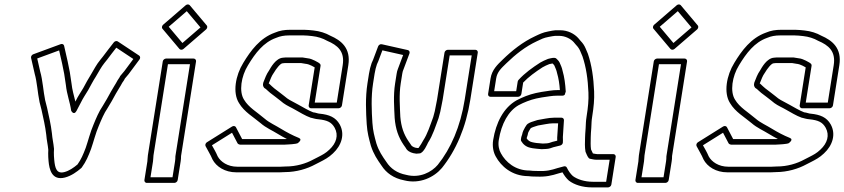

<svg xmlns="http://www.w3.org/2000/svg" viewBox="-20 -762 3755 854"><path d="M145.6 -501.9 243 -537.8 256.3 -479.5C263.6 -447.4 268.1 -420.8 272.9 -384.7C277.5 -340.5 291.2 -308.6 296.7 -269.4C296.7 -269.4 308.1 -246.8 320.1 -268.4C332.5 -290.5 345.4 -318.8 355.1 -333.6L371.3 -359.8C371.5 -360 371.7 -360.3 371.8 -360.5C381.8 -378.9 395.5 -404.8 405.8 -420.4C405.9 -420.6 406 -420.8 406.1 -420.9C419.5 -443.2 430.7 -464.8 444.5 -481.8C448.3 -486.1 451.2 -489.8 456.4 -496.6C469.7 -514.7 483.7 -532.4 497.3 -549.9L573.1 -499.6L533 -445.7C524.8 -436 519.9 -430.2 514.7 -423.9C513.3 -422.1 512.2 -419.7 511.7 -418C510.6 -415.9 506.6 -410.7 502.6 -404.2C502.5 -403.9 502.2 -403.4 502.1 -403.2C493.6 -386.7 484.3 -374.4 473.5 -354.5C460.1 -330 450.7 -312.8 436.9 -290.7C420 -266.3 407.3 -235.4 395.7 -207.2C381.9 -175.7 371.1 -132.5 361.3 -104.5C349.7 -74 341.1 -53.6 324.8 -30.6C307.3 -15.8 287.3 -2 266.2 3.4C232.2 12.2 224.7 -12.9 221.2 -51.2C219.9 -62.6 219.7 -73.6 219.6 -83.8L220.2 -99.5C220.2 -100 220.2 -100.7 220.1 -101C217.8 -126.2 212.8 -144.7 210.9 -169.1C206.3 -209.1 197.4 -245.8 189.4 -282.6L180.8 -316.5C172.7 -355 170 -405.5 158.8 -443.8ZM127.9 -520.6C121.8 -518.4 116.7 -511.1 118.2 -504.5L134.2 -434.5C134.2 -434.3 134.3 -434 134.3 -433.8C144.8 -398.4 147.2 -349.6 156 -307.5L164.7 -273.4C172.5 -237.4 181.5 -199.9 185.7 -162.9C187.7 -137.2 192.7 -118.5 194.8 -95.7L194.3 -80.2C194.4 -68.9 194.6 -57.4 196 -44.8C199.2 -9.9 209.8 42.8 268.9 27.6C297.8 20.1 323.1 1.3 341.1 -14.2C341.8 -14.8 342.9 -15.9 343.6 -16.8C363.7 -44.7 372.8 -67.4 385 -99.5C395.8 -130.4 406.1 -171.7 418.9 -200.8C430.6 -229.4 443.7 -259.9 457.2 -279C457.3 -279.2 457.5 -279.5 457.6 -279.7C472.5 -303.4 482 -321 495.4 -345.5C505.1 -363.3 513.7 -374.4 524.1 -394.3C527 -398.9 531.4 -403.5 535.3 -412.4C539.4 -417.4 545.3 -424.4 551.7 -431.9C551.8 -432.1 552.1 -432.4 552.3 -432.7L600.6 -497.7C604.5 -502.9 604.5 -511 599 -514.7L503.9 -577.7C499.2 -580.9 490.8 -579.6 486.2 -573.5C470 -552.4 453 -531.2 436.9 -509.3C432.1 -503.1 428.3 -498.4 426.6 -496.5C426.5 -496.4 426.3 -496.1 426.2 -495.9C408.7 -474.8 398.3 -453.5 385 -431.4C373.8 -414.1 360.5 -389.1 350.1 -369.9L334.3 -344.4C328 -334.9 322.6 -324.5 315.3 -310.1C308.8 -337.6 301.1 -361.6 298 -391.3C293.1 -428.5 288.5 -455.5 281 -488.5L265.1 -558.5C263.7 -565 256.7 -568.1 250 -565.6Z M660.5 -44C662 -53.5 661.6 -63.8 662.7 -71L727 -476.5H825L760.1 -67C760 -66.3 759.9 -65.3 760 -64.8C760.1 -58.2 759.6 -51.3 758.5 -44L747.3 26.5H649.3ZM635.5 -44 622.3 39C621.5 44.4 625.3 51.5 632.8 51.5H755.8C761.2 51.5 769.1 46.6 770.3 39L783.5 -44C784.8 -52.6 785.4 -58.3 785.3 -68.1L852 -489C852.8 -494.4 849 -501.5 841.4 -501.5H718.4C713.1 -501.5 705.1 -496.6 704 -489L637.7 -71C636.1 -60.4 636.4 -49.6 635.5 -44ZM730.5 -643 810.8 -712.3 871.7 -640 791.4 -570.7ZM705.4 -651.8C701 -648 698.1 -639.5 702.6 -634.2L778.3 -544.2C781.5 -540.4 789.8 -538.8 796 -544.2L896.8 -631.2C901.2 -635 904.1 -643.5 899.6 -648.8L823.9 -738.8C820.7 -742.6 812.4 -744.2 806.2 -738.8Z M1366.6 -237.5C1368 -237.5 1383.8 -232 1396.1 -231.5C1435.7 -227.3 1454.5 -218.7 1468.5 -193.8C1486.7 -160.4 1476.1 -125.1 1445 -96.4C1428.6 -80.6 1414.8 -73.6 1393.9 -62.9L1374.1 -52.8C1340.7 -34.5 1298.2 -21.5 1251.4 -21.5C1251.1 -21.5 1250.6 -21.5 1250.4 -21.5C1242.6 -20.8 1235.2 -20.5 1228.2 -20.5H1035.2C992.3 -20.5 961.1 -42.5 948.2 -66.6C940.3 -85.6 930.8 -101 922.7 -115.8L1012 -171.6L1036.5 -124.9C1038 -122.1 1042.1 -119.9 1043.5 -119.7C1050.2 -118 1047.7 -118.5 1050.8 -118.5H1243.8C1249.8 -118.5 1257.6 -119 1262.6 -119.5C1268.4 -119.6 1272.9 -119.9 1278.7 -120.6L1295 -122.6C1295.8 -122.7 1296.8 -122.9 1297.5 -123.1C1299.1 -123.7 1301.3 -124.3 1303.8 -124.9C1303.8 -124.9 1328.2 -141 1308.9 -148.7C1281.3 -159.7 1254 -174.5 1231.9 -187.9C1205.6 -204.4 1177.4 -216.4 1157.6 -233.9C1122.4 -263.9 1085.6 -284.4 1065.4 -318.7C1042.3 -354.6 1052.4 -422.4 1083.1 -471.8C1115.6 -525.8 1152.3 -573.8 1207.4 -593.3C1207.7 -593.4 1208.1 -593.6 1208.4 -593.7C1225.6 -601.2 1244 -604.5 1266.7 -604.5H1329.7C1336 -604.5 1342.2 -604.2 1348.4 -603.6L1368 -601.6C1392.9 -599 1416.3 -591.3 1434.1 -581C1434.5 -580.8 1435 -580.5 1435.3 -580.4C1481 -560.9 1514.2 -534.5 1504.3 -472L1477.9 -305.5H1379.9L1405.8 -469C1406.5 -473.2 1404.7 -477.3 1401.9 -479.4L1396.5 -483.4C1396.1 -483.7 1395.6 -484 1395.3 -484.2L1380.5 -492.2C1380.4 -492.3 1380.2 -492.4 1380.1 -492.4C1372.9 -495.9 1359.4 -502 1350 -502.5C1341 -504.2 1332.9 -505.2 1326.2 -506.3C1325.6 -506.4 1324.7 -506.5 1324.2 -506.5H1251.2C1248.1 -506.5 1242.4 -505.8 1239.9 -505.5C1206.3 -504.1 1183.8 -460.3 1176.8 -448.6C1164.4 -431.2 1159 -414.1 1151.6 -396C1151.2 -395.1 1150.9 -393.8 1150.7 -393L1149.8 -387C1149.6 -385.7 1149.6 -384.1 1149.8 -383C1150.7 -378 1153 -371.5 1159.7 -367.8C1160.2 -367.5 1161.4 -367.1 1161.6 -367C1169 -359.4 1176 -354.7 1181.2 -349.5C1181.5 -349.3 1181.8 -349 1182 -348.8C1190.8 -341.7 1220.4 -320.1 1227.3 -314L1240 -303.7C1256.4 -291.5 1277.1 -283.2 1292.6 -273.9C1312.5 -263.1 1337.2 -247.1 1362.8 -238.1C1364 -237.7 1365.5 -237.5 1366.6 -237.5ZM1372.9 -262.4C1352.8 -269.8 1327.1 -285.5 1307.7 -296.1C1291.4 -305.8 1269.9 -315.1 1257.5 -324.3L1245.4 -334C1237.5 -340.8 1208.7 -362 1200.1 -368.9C1193 -375.7 1184.4 -381.8 1179.3 -387.8C1178.5 -388.7 1177.5 -389.8 1175.2 -390.7C1183.1 -410.3 1188.4 -425 1197 -436.8C1197.3 -437.1 1197.6 -437.7 1197.9 -438.1C1208.5 -456.2 1227.1 -480.5 1237.1 -480.5C1237.6 -480.5 1238.5 -480.6 1239.2 -480.7C1242.8 -481.3 1245.6 -481.5 1247.3 -481.5H1319.2C1326.3 -480.3 1336.6 -478.9 1342.2 -477.7C1342.8 -477.6 1343.8 -477.5 1344.6 -477.5C1347.4 -477.5 1357.7 -473.7 1366.1 -469.7L1379.7 -462.3L1352.9 -293C1352.1 -287.6 1355.9 -280.5 1363.4 -280.5H1486.4C1491.8 -280.5 1499.7 -285.4 1500.9 -293L1529.3 -472C1541.3 -548 1497.5 -582.4 1448.8 -603.4C1429 -614.7 1402.6 -623.6 1374.5 -626.4L1354.8 -628.4C1347.8 -629.1 1340.8 -629.5 1333.7 -629.5H1270.7C1245.7 -629.5 1224.3 -626.2 1201.8 -616.5C1136.6 -593 1095 -536.9 1062 -482.2C1027.7 -426.9 1013.6 -349.3 1043.2 -303.3C1066.5 -263.9 1106.8 -241.7 1139.3 -214.1C1162.3 -193.7 1191.7 -181.5 1216.2 -166.1C1228.5 -158.6 1241 -151.5 1256.1 -143.7C1255 -143.7 1250.3 -143.5 1247.7 -143.5H1057L1029.4 -196.1C1026.4 -201.8 1018.6 -203.1 1012.4 -199.3L900.4 -129.3C895 -126 891.3 -118.1 894.3 -112.1C904.7 -91.6 916.5 -73.7 924.7 -53.8C924.7 -53.6 924.9 -53.2 925.1 -52.9C941.9 -20.9 980.1 4.5 1031.3 4.5H1224.3C1232 4.5 1238.6 4.2 1248 3.5C1298.3 3.3 1346.4 -11 1383.2 -31.2L1402.6 -41.1C1423.1 -51.6 1441.6 -61.1 1460.9 -79.6C1499.4 -115.2 1514.9 -164.6 1491.2 -208.2C1473 -240.7 1444.1 -252.1 1401.9 -256.4C1401.6 -256.5 1401 -256.5 1400.6 -256.5C1395 -256.5 1384 -261.4 1372.9 -262.4Z M1680.8 -538.1 1773.1 -517.4C1765 -495.9 1757.5 -475.9 1750.1 -456.1C1746.9 -448.4 1745.6 -442.6 1744.2 -434L1737.4 -391C1728.7 -335.7 1733.5 -281.4 1735.4 -237.3C1739.3 -187.7 1752.5 -151.4 1775.1 -117.9L1784.5 -104.6C1791 -91.1 1804.1 -84.4 1817.8 -80.9C1818.1 -80.8 1818.5 -80.7 1818.7 -80.7L1830.4 -78.7C1831 -78.6 1831.9 -78.5 1832.4 -78.5C1836.1 -78.5 1840.3 -78.9 1845.4 -79.6C1863.7 -79.6 1881.5 -122.9 1883.7 -127.2C1905.8 -161.1 1916.7 -199 1930.7 -236.4C1930.8 -236.6 1930.9 -237 1930.9 -237.2C1936.2 -254.8 1940.9 -274.2 1943.8 -292.5C1946.1 -302.4 1947.6 -310 1949 -319L1980.1 -515.5H2078.1L2047 -319C2027.9 -198.2 1985 -101 1927.2 -28.9C1899.7 3.7 1847.1 31.4 1787.5 15.9C1787.3 15.8 1786.9 15.7 1786.8 15.7C1745.8 8 1717.1 -13 1699.1 -41C1679.5 -69 1665.2 -89.6 1654.1 -124.2C1645.5 -155.9 1638.9 -178.4 1636.4 -215.7C1633.1 -266.2 1629.9 -331.1 1639.4 -391L1646.2 -434C1648.7 -449.7 1652.6 -464.8 1656.6 -476.1L1662.6 -489.6C1662.7 -489.8 1662.8 -490.2 1662.9 -490.4ZM1678.2 -565.2C1671.7 -566.7 1664.3 -562.3 1661.8 -555.6L1639.4 -496L1633.4 -482.4C1633.3 -482.2 1633.1 -481.8 1633 -481.5C1627.9 -467.1 1624 -451.3 1621.2 -434L1614.4 -391C1604.4 -327.5 1607.9 -261.1 1611.1 -210.3C1613.8 -170.3 1620.9 -146.2 1629.6 -113.8C1642 -75.5 1658.2 -52.3 1677.3 -25C1697.7 6.7 1730.5 31.1 1778 40.2C1847.4 57.7 1910.9 26.4 1945.8 -15.1C2008 -92.7 2052.3 -194.3 2072 -319L2105.1 -528C2106 -533.4 2102.2 -540.5 2094.6 -540.5H1971.6C1966.2 -540.5 1958.3 -535.6 1957.1 -528L1924 -319C1922.7 -310.7 1921.1 -302.3 1919.1 -294C1919 -293.7 1919 -293.3 1918.9 -293C1916 -274.9 1912.2 -259 1906.9 -241.2C1892.8 -203.1 1881.4 -166.1 1862.6 -137.6C1862.4 -137.2 1861.9 -136.5 1861.7 -136C1859.4 -131.3 1848.2 -112.2 1841.7 -103.9C1841.1 -103.8 1838.4 -103.6 1837.3 -103.5L1827.2 -105.2C1817.4 -108 1809.9 -113 1807.5 -118.4C1807.3 -118.9 1806.9 -119.6 1806.5 -120.1L1796.8 -134.1C1776.3 -164.4 1764.3 -197.3 1760.6 -242.7C1758.8 -286.6 1754.3 -339.9 1762.4 -391L1769.2 -434C1770.4 -441.3 1771.9 -446.7 1773.2 -449.6C1773.3 -449.8 1773.5 -450.1 1773.6 -450.4C1782.8 -475.1 1792 -499.7 1801.3 -524.3C1803.6 -530.5 1800.8 -537.7 1794.1 -539.2Z M2491.7 -340.2C2491.7 -340.2 2496.4 -353.5 2496.4 -354.5C2496.4 -354.5 2496.4 -354.6 2496.4 -354.6C2494.5 -387.6 2490.5 -418.9 2482.4 -446.6C2479.3 -462.7 2473.5 -473 2469.4 -483.1C2469.3 -483.3 2469.2 -483.7 2469 -483.9C2464.5 -492.9 2458.6 -496.8 2455.2 -500.8C2453.2 -503.2 2449.7 -504.5 2446.9 -504.5H2438.9C2437.7 -504.5 2436.1 -504.2 2435 -503.9C2432 -503.2 2421.2 -501.4 2417.2 -499.9C2409.6 -496.8 2406 -495.2 2399.4 -492.2C2399.2 -492.1 2398.9 -491.9 2398.7 -491.9L2383.4 -483.9C2383.1 -483.7 2382.5 -483.3 2382.3 -483.2C2348.9 -461.7 2314.3 -437.3 2286.4 -406.5C2284.4 -404.3 2283.1 -401.4 2282.7 -399L2276 -356.5L2178 -356.5L2186.9 -413C2191.5 -441.9 2208.5 -457.5 2232 -480.3C2272.6 -519.7 2316.8 -555 2368.3 -578.8C2388.3 -588.1 2397.1 -593.5 2420.2 -597.8C2432.4 -600.4 2442.8 -601.9 2449 -602.5H2467.4C2494.1 -602.5 2518.5 -589.2 2531.4 -575L2542.2 -562.2C2542.4 -562 2542.6 -561.7 2542.8 -561.6C2550.5 -553.8 2556.6 -544.8 2560.9 -534.7L2570.9 -511C2587.2 -463 2594.8 -409.8 2597.3 -350.5C2598.7 -316.4 2595.7 -285.6 2589.1 -244C2585.3 -219.5 2586.3 -215.1 2584.8 -191.1C2583.6 -179.6 2583 -170.6 2583 -166.2L2582.3 -149.4C2581.6 -130.3 2580.7 -107.3 2584.1 -88C2584.3 -87 2584.7 -85.8 2585.1 -85.1C2587.9 -79.4 2591.7 -67.3 2598.5 -59.2C2600.1 -57.3 2602.7 -56 2604.8 -55.7C2611.1 -54.6 2622.9 -51.5 2632.2 -51.5H2691.7L2676.1 46.5H2616.6C2579.4 46.5 2547 35.2 2528 20.9C2517.7 11.6 2508 -2.1 2501.2 -16.6C2499 -21.3 2493.4 -23.5 2488.1 -22L2462 -15C2461.8 -15 2461.5 -14.9 2461.4 -14.9C2430.4 -5 2411.8 0.1 2371.5 -1.5C2355.3 -1.5 2344 -2.2 2336.4 -3.4C2335.8 -3.4 2335 -3.5 2334.6 -3.5C2271.5 -3.5 2228.8 -41.7 2207.9 -80.3C2199.5 -94.9 2194.8 -115.7 2198.5 -139C2210 -211.8 2241.7 -268.7 2287.1 -294.3C2309.7 -306.4 2338.6 -317.9 2364.9 -323.8L2390.1 -328.7C2416.8 -332.2 2434.7 -336.5 2459.3 -336.5H2482.3C2485.6 -336.5 2489 -337.8 2491.7 -340.2ZM2284.5 -331.5C2290.8 -331.5 2297.9 -336.9 2299 -344L2307 -394.8C2330.9 -420 2361.4 -442.1 2393 -462.5L2407.3 -470C2412.1 -472.2 2417.9 -474.7 2422.4 -476.5C2422.4 -476.5 2422.6 -476.6 2422.7 -476.7C2423.2 -476.8 2432.3 -478.6 2436.5 -479.5H2438C2441.6 -475.9 2444.2 -473.5 2445.9 -470.4C2450.1 -459.9 2455.6 -449 2457.5 -438C2457.6 -437.7 2457.7 -437.2 2457.8 -436.8C2464.7 -413.5 2468.3 -389.1 2470.3 -361.5H2463.3C2435.6 -361.5 2414.2 -356.5 2390.3 -353.4C2390.1 -353.4 2389.8 -353.3 2389.5 -353.3L2363.5 -348.2C2333.1 -341.4 2303.3 -329.5 2277.6 -315.7C2219.6 -283 2185.7 -215.9 2173.5 -139C2169 -110.2 2174.7 -84.1 2185.2 -65.7C2208.3 -23.2 2256.2 21 2329.6 21.5C2338.6 22.8 2351.8 23.5 2367 23.5C2408.9 25.1 2432.8 19.2 2465.3 9L2481.9 4.5C2489 17.5 2499.3 31.6 2509.9 40.9C2510 41 2510.2 41.2 2510.4 41.3C2534.1 59.6 2570.8 71.5 2612.7 71.5H2684.7C2690 71.5 2698 66.6 2699.2 59L2718.6 -64C2719.5 -69.4 2715.7 -76.5 2708.1 -76.5H2636.1C2633.2 -76.5 2624.6 -78.1 2617.2 -79.5C2615 -83.2 2611.8 -91.1 2608.8 -97.4C2606.6 -111.6 2607 -134.2 2607.6 -152.5L2608.3 -169.5C2608.3 -169.6 2608.3 -169.9 2608.3 -170.1C2608.2 -173.1 2608.8 -180.6 2610 -192.9C2611.7 -219.9 2610.4 -220.6 2614.1 -244C2620.8 -286.3 2624.1 -319.3 2622.6 -355.4C2620 -416.2 2612 -472.7 2595 -522.6C2594.9 -522.8 2594.8 -523.1 2594.7 -523.3L2584.5 -547.3C2579.1 -559.9 2572.5 -569.8 2562.4 -580.2L2551.6 -593C2534.7 -611.6 2506 -627.5 2471.4 -627.5H2452.4C2452.1 -627.5 2451.7 -627.5 2451.3 -627.5C2442.5 -626.7 2431.4 -624.9 2419 -622.2C2393.4 -617.5 2379 -609.7 2360.6 -601.2C2304.8 -575.3 2257.7 -537.5 2215.7 -496.7C2193.4 -475 2168.1 -452.1 2161.9 -413L2151 -344C2149.9 -337.2 2154.7 -331.5 2161.5 -331.5ZM2477.8 -238.5H2443.8C2419.2 -238.5 2391.4 -231 2372.4 -228.4C2371.7 -228.3 2370.7 -228 2370.1 -227.9L2357.8 -224C2347.7 -221.1 2336.8 -217.6 2326.9 -211C2325.2 -209.8 2323.6 -208.2 2322.5 -206.6L2316 -196.6C2315.9 -196.4 2315.7 -196.2 2315.6 -196.1C2309.5 -185.8 2304.5 -175.5 2302.5 -163.9C2301.1 -159.3 2300.1 -156.4 2299 -153.4C2298.8 -152.7 2298.5 -151.6 2298.4 -151L2297 -142C2296.6 -139.3 2297.2 -136.4 2298.3 -134.5C2306.5 -120.6 2319.2 -108.9 2339.1 -104.7L2348.8 -102.7C2349 -102.7 2349.2 -102.7 2349.4 -102.6C2357.3 -101.4 2363.5 -100.7 2366.7 -100.5C2371.8 -99.7 2378.3 -99.1 2388.9 -98.5C2389.1 -98.5 2389.4 -98.5 2389.6 -98.5C2398.6 -98.5 2405.6 -98.9 2410 -99.5C2421.7 -99.9 2433.4 -104.2 2441 -107.1L2472.3 -114.9C2479.5 -116.7 2484.3 -124.1 2483.7 -130C2483.5 -132 2483.6 -133.4 2483.7 -134C2483.8 -134.7 2483.9 -135.6 2483.9 -136.2L2483.6 -152.7C2484.7 -171.8 2487.6 -208.8 2488.4 -227.4C2488.7 -233.9 2483.5 -238.5 2477.8 -238.5ZM2462.5 -213.5C2461.3 -194.2 2459.2 -165 2458.3 -149.8C2458.3 -149.5 2458.3 -149.1 2458.3 -148.8L2458.5 -136.3L2437.6 -131.1C2437.2 -131 2436.3 -130.7 2435.7 -130.5C2429.5 -128 2417.9 -124.5 2412.7 -124.5C2412.1 -124.5 2411 -124.4 2410.2 -124.3C2409 -124 2402.1 -123.5 2393.9 -123.5C2383.8 -124.1 2375.8 -124.9 2374.3 -125.3C2373.7 -125.4 2372.7 -125.5 2371.9 -125.5C2371.4 -125.5 2364.4 -125.9 2357.6 -127.3L2347.9 -129.3C2336 -131.7 2328.7 -137.5 2322.7 -146.3L2323.2 -149.8C2324.2 -152.5 2325.6 -157 2326.9 -161.2C2327 -161.7 2327.2 -162.4 2327.3 -163C2328.8 -172.3 2330.5 -176.2 2336.5 -185.4L2341.2 -192.4C2346.1 -195 2355.3 -198.4 2361.4 -200.1L2373.2 -203.8C2394.1 -206.9 2420.6 -213.5 2439.8 -213.5Z M2844.5 -44C2846 -53.5 2845.6 -63.8 2846.7 -71L2911 -476.5H3009L2944.1 -67C2944 -66.3 2943.9 -65.3 2944 -64.8C2944.1 -58.2 2943.6 -51.3 2942.5 -44L2931.3 26.5H2833.3ZM2819.5 -44 2806.3 39C2805.5 44.4 2809.3 51.5 2816.8 51.5H2939.8C2945.2 51.5 2953.1 46.6 2954.3 39L2967.5 -44C2968.8 -52.6 2969.4 -58.3 2969.3 -68.1L3036 -489C3036.8 -494.4 3033 -501.5 3025.4 -501.5H2902.4C2897.1 -501.5 2889.1 -496.6 2888 -489L2821.7 -71C2820.1 -60.4 2820.4 -49.6 2819.5 -44ZM2914.5 -643 2994.8 -712.3 3055.7 -640 2975.4 -570.7ZM2889.4 -651.8C2885 -648 2882.1 -639.5 2886.6 -634.2L2962.3 -544.2C2965.5 -540.4 2973.8 -538.8 2980 -544.2L3080.8 -631.2C3085.2 -635 3088.1 -643.5 3083.6 -648.8L3007.9 -738.8C3004.7 -742.6 2996.4 -744.2 2990.2 -738.8Z M3550.6 -237.5C3552 -237.5 3567.8 -232 3580.1 -231.5C3619.7 -227.3 3638.5 -218.7 3652.5 -193.8C3670.7 -160.4 3660.1 -125.1 3629 -96.4C3612.6 -80.6 3598.8 -73.6 3577.9 -62.9L3558.1 -52.8C3524.7 -34.5 3482.2 -21.5 3435.4 -21.5C3435.1 -21.5 3434.6 -21.5 3434.4 -21.5C3426.6 -20.8 3419.2 -20.5 3412.2 -20.5H3219.2C3176.3 -20.5 3145.1 -42.5 3132.2 -66.6C3124.3 -85.6 3114.8 -101 3106.7 -115.8L3196 -171.6L3220.5 -124.9C3222 -122.1 3226.1 -119.9 3227.5 -119.7C3234.2 -118 3231.7 -118.5 3234.8 -118.5H3427.8C3433.8 -118.5 3441.6 -119 3446.6 -119.5C3452.4 -119.6 3456.9 -119.9 3462.7 -120.6L3479 -122.6C3479.8 -122.7 3480.8 -122.9 3481.5 -123.1C3483.1 -123.7 3485.3 -124.3 3487.8 -124.9C3487.8 -124.9 3512.2 -141 3492.9 -148.7C3465.3 -159.7 3438 -174.5 3415.9 -187.9C3389.6 -204.4 3361.4 -216.4 3341.6 -233.9C3306.4 -263.9 3269.6 -284.4 3249.4 -318.7C3226.3 -354.6 3236.4 -422.4 3267.1 -471.8C3299.6 -525.8 3336.3 -573.8 3391.4 -593.3C3391.7 -593.4 3392.1 -593.6 3392.4 -593.7C3409.6 -601.2 3428 -604.5 3450.7 -604.5H3513.7C3520 -604.5 3526.2 -604.2 3532.4 -603.6L3552 -601.6C3576.9 -599 3600.3 -591.3 3618.1 -581C3618.5 -580.8 3619 -580.5 3619.3 -580.4C3665 -560.9 3698.2 -534.5 3688.3 -472L3661.9 -305.5H3563.9L3589.8 -469C3590.5 -473.2 3588.7 -477.3 3585.9 -479.4L3580.5 -483.4C3580.1 -483.7 3579.6 -484 3579.3 -484.2L3564.5 -492.2C3564.4 -492.3 3564.2 -492.4 3564.1 -492.4C3556.9 -495.9 3543.4 -502 3534 -502.5C3525 -504.2 3516.9 -505.2 3510.2 -506.3C3509.6 -506.4 3508.7 -506.5 3508.2 -506.5H3435.2C3432.1 -506.5 3426.4 -505.8 3423.9 -505.5C3390.3 -504.1 3367.8 -460.3 3360.8 -448.6C3348.4 -431.2 3343 -414.1 3335.6 -396C3335.2 -395.1 3334.9 -393.8 3334.7 -393L3333.8 -387C3333.6 -385.7 3333.6 -384.1 3333.8 -383C3334.7 -378 3337 -371.5 3343.7 -367.8C3344.2 -367.5 3345.4 -367.1 3345.6 -367C3353 -359.4 3360 -354.7 3365.2 -349.5C3365.5 -349.3 3365.8 -349 3366 -348.8C3374.8 -341.7 3404.4 -320.1 3411.3 -314L3424 -303.7C3440.4 -291.5 3461.1 -283.2 3476.6 -273.9C3496.5 -263.1 3521.2 -247.1 3546.8 -238.1C3548 -237.7 3549.5 -237.5 3550.6 -237.5ZM3556.9 -262.4C3536.8 -269.8 3511.1 -285.5 3491.7 -296.1C3475.4 -305.8 3453.9 -315.1 3441.5 -324.3L3429.4 -334C3421.5 -340.8 3392.7 -362 3384.1 -368.9C3377 -375.7 3368.4 -381.8 3363.3 -387.8C3362.5 -388.7 3361.5 -389.8 3359.2 -390.7C3367.1 -410.3 3372.4 -425 3381 -436.8C3381.3 -437.1 3381.6 -437.7 3381.9 -438.1C3392.5 -456.2 3411.1 -480.5 3421.1 -480.5C3421.6 -480.5 3422.5 -480.6 3423.2 -480.7C3426.8 -481.3 3429.6 -481.5 3431.3 -481.5H3503.2C3510.3 -480.3 3520.6 -478.9 3526.2 -477.7C3526.8 -477.6 3527.8 -477.5 3528.6 -477.5C3531.4 -477.5 3541.7 -473.7 3550.1 -469.7L3563.7 -462.3L3536.9 -293C3536.1 -287.6 3539.9 -280.5 3547.4 -280.5H3670.4C3675.8 -280.5 3683.7 -285.4 3684.9 -293L3713.3 -472C3725.3 -548 3681.5 -582.4 3632.8 -603.4C3613 -614.7 3586.6 -623.6 3558.5 -626.4L3538.8 -628.4C3531.8 -629.1 3524.8 -629.5 3517.7 -629.5H3454.7C3429.7 -629.5 3408.3 -626.2 3385.8 -616.5C3320.6 -593 3279 -536.9 3246 -482.2C3211.7 -426.9 3197.6 -349.3 3227.2 -303.3C3250.5 -263.9 3290.8 -241.7 3323.3 -214.1C3346.3 -193.7 3375.7 -181.5 3400.2 -166.1C3412.5 -158.6 3425 -151.5 3440.1 -143.7C3439 -143.7 3434.3 -143.5 3431.7 -143.5H3241L3213.4 -196.1C3210.4 -201.8 3202.6 -203.1 3196.4 -199.3L3084.4 -129.3C3079 -126 3075.3 -118.1 3078.3 -112.1C3088.7 -91.6 3100.5 -73.7 3108.7 -53.8C3108.7 -53.6 3108.9 -53.2 3109.1 -52.9C3125.9 -20.9 3164.1 4.5 3215.3 4.5H3408.3C3416 4.5 3422.6 4.2 3432 3.5C3482.3 3.3 3530.4 -11 3567.2 -31.2L3586.6 -41.1C3607.1 -51.6 3625.6 -61.1 3644.9 -79.6C3683.4 -115.2 3698.9 -164.6 3675.2 -208.2C3657 -240.7 3628.1 -252.1 3585.9 -256.4C3585.6 -256.5 3585 -256.5 3584.6 -256.5C3579 -256.5 3568 -261.4 3556.9 -262.4Z"/></svg>

Font: Tape
Style: Regular
Weight: 500
Foundry: Cannot Into Space Fonts
Version: Version 0.97